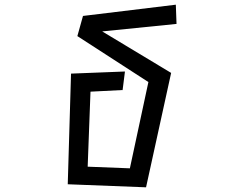

<svg xmlns="http://www.w3.org/2000/svg" viewBox="-20 -784 1040 819"><path d="M283 -470 513 -479 503 -400 366 -393 354 -73 534 -66 613 -434 310 -630 334 -716 730 -764 733 -682 416 -650 710 -473 603 15 269 2Z"/></svg>

Font: Stick
Style: Regular
Weight: 400
Designer: Fontworks Inc.
Foundry: Fontworks Inc.
Version: Version 1.100